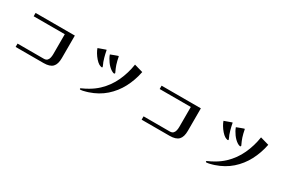

<svg xmlns="http://www.w3.org/2000/svg" viewBox="72 -1657 3856 2639"><g transform="rotate(30 2000.0 -337.5)"><path d="M806 -250V-607H183V-554H677V-238Q677 -210 671 -182Q665 -154 647.5 -136Q630 -118 594 -118H179V-65H622Q721 -65 763.5 -109Q806 -153 806 -250Z M1353 -424Q1353 -426 1347.5 -440Q1342 -454 1335.5 -468.5Q1329 -483 1327 -487Q1322 -502 1317.5 -517Q1313 -532 1308 -547Q1301 -571 1295.5 -596Q1290 -621 1285 -646Q1284 -648 1283.5 -652Q1283 -656 1279 -656Q1279 -656 1263 -650.5Q1247 -645 1225 -637Q1203 -629 1184.5 -622.5Q1166 -616 1161 -614Q1170 -585 1192 -548Q1214 -511 1242.5 -478.5Q1271 -446 1297 -430Q1304 -426 1318.5 -420Q1333 -414 1340 -414Q1345 -414 1349 -416Q1353 -418 1353 -424ZM1859 -636 1722 -675Q1701 -533 1640.5 -401.5Q1580 -270 1474 -170Q1444 -142 1410.5 -117.5Q1377 -93 1342 -73Q1318 -59 1293.5 -46.5Q1269 -34 1244 -23Q1240 -22 1236 -19Q1232 -16 1232 -11Q1232 -5 1236.5 -2.5Q1241 0 1246 0Q1258 0 1280 -5Q1302 -10 1325 -16.5Q1348 -23 1360 -27Q1501 -74 1602 -163Q1703 -252 1767 -373Q1831 -494 1859 -636ZM1544 -436Q1544 -443 1538 -453Q1527 -475 1518 -497.5Q1509 -520 1501 -543Q1491 -571 1485 -599.5Q1479 -628 1473 -656Q1472 -658 1471 -661.5Q1470 -665 1467 -665Q1465 -665 1449.5 -659.5Q1434 -654 1413.5 -646.5Q1393 -639 1375.5 -632Q1358 -625 1352 -623Q1369 -574 1406.5 -522.5Q1444 -471 1489 -442Q1495 -438 1509 -431.5Q1523 -425 1530 -425Q1535 -425 1539.5 -427.5Q1544 -430 1544 -436Z M2806 -250V-607H2183V-554H2677V-238Q2677 -210 2671 -182Q2665 -154 2647.5 -136Q2630 -118 2594 -118H2179V-65H2622Q2721 -65 2763.5 -109Q2806 -153 2806 -250Z M3353 -424Q3353 -426 3347.5 -440Q3342 -454 3335.5 -468.5Q3329 -483 3327 -487Q3322 -502 3317.5 -517Q3313 -532 3308 -547Q3301 -571 3295.5 -596Q3290 -621 3285 -646Q3284 -648 3283.5 -652Q3283 -656 3279 -656Q3279 -656 3263 -650.5Q3247 -645 3225 -637Q3203 -629 3184.5 -622.5Q3166 -616 3161 -614Q3170 -585 3192 -548Q3214 -511 3242.5 -478.5Q3271 -446 3297 -430Q3304 -426 3318.5 -420Q3333 -414 3340 -414Q3345 -414 3349 -416Q3353 -418 3353 -424ZM3859 -636 3722 -675Q3701 -533 3640.5 -401.5Q3580 -270 3474 -170Q3444 -142 3410.5 -117.5Q3377 -93 3342 -73Q3318 -59 3293.5 -46.5Q3269 -34 3244 -23Q3240 -22 3236 -19Q3232 -16 3232 -11Q3232 -5 3236.5 -2.5Q3241 0 3246 0Q3258 0 3280 -5Q3302 -10 3325 -16.5Q3348 -23 3360 -27Q3501 -74 3602 -163Q3703 -252 3767 -373Q3831 -494 3859 -636ZM3544 -436Q3544 -443 3538 -453Q3527 -475 3518 -497.5Q3509 -520 3501 -543Q3491 -571 3485 -599.5Q3479 -628 3473 -656Q3472 -658 3471 -661.5Q3470 -665 3467 -665Q3465 -665 3449.5 -659.5Q3434 -654 3413.5 -646.5Q3393 -639 3375.5 -632Q3358 -625 3352 -623Q3369 -574 3406.5 -522.5Q3444 -471 3489 -442Q3495 -438 3509 -431.5Q3523 -425 3530 -425Q3535 -425 3539.5 -427.5Q3544 -430 3544 -436Z"/></g></svg>

Font: UoqMunThenKhung
Style: Regular
Weight: 400
Designer: Font-Kai, 金井和夫, 宇文滿月
Foundry: Kazuo Kanai, Moonlit Owen
Version: Version 1.197